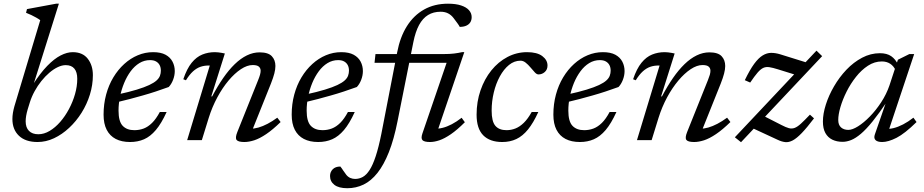

<svg xmlns="http://www.w3.org/2000/svg" viewBox="-20 -740 4878 1014"><path d="M126.5 -163.5Q121 -145 118.2 -128.8Q115.5 -112.5 115.5 -99.5Q115.5 -66.5 133 -48.8Q150.5 -31 182.5 -31Q212.5 -31 242 -48.5Q271.5 -66 297.8 -96Q324 -126 344.2 -164Q364.5 -202 376.2 -243Q388 -284 388 -324Q388 -359 372.8 -377.5Q357.5 -396 327 -396Q307.5 -396 285.2 -385.5Q263 -375 240.8 -356Q218.5 -337 198.5 -312Q178.5 -287 162.8 -258.2Q147 -229.5 137.5 -199ZM192.5 -633.5Q183 -640.5 171 -647.2Q159 -654 145.5 -660.5Q132 -667 117.5 -672.5L122.5 -692L276.5 -720.5H291L152.5 -280L153 -292Q192.5 -354 229.5 -392Q266.5 -430 300.2 -447.2Q334 -464.5 364 -464.5Q416.5 -464.5 443.5 -429.8Q470.5 -395 470.5 -343Q470.5 -291.5 454.8 -240.5Q439 -189.5 410.8 -144.5Q382.5 -99.5 345.2 -64.8Q308 -30 265.5 -10Q223 10 178.5 10Q114.5 10 80 -23Q45.5 -56 45.5 -111.5Q45.5 -127 48.2 -143.8Q51 -160.5 56 -178.5Z M772.5 -422.5Q742 -422.5 716.2 -406.8Q690.5 -391 670.2 -363.8Q650 -336.5 635.8 -302Q621.5 -267.5 613.8 -229.8Q606 -192 606 -156Q606 -98.5 628 -75.5Q650 -52.5 689.5 -52.5Q715.5 -52.5 738.8 -61.2Q762 -70 783.2 -91Q804.5 -112 824 -148.5H860Q832.5 -88 803.2 -53.5Q774 -19 740.8 -4.5Q707.5 10 667 10Q622.5 10 591.2 -6.2Q560 -22.5 543.5 -54.5Q527 -86.5 527 -134.5Q527 -190.5 540.5 -240.5Q554 -290.5 578.5 -331.2Q603 -372 636 -402Q669 -432 707.8 -448.2Q746.5 -464.5 788.5 -464.5Q829.5 -464.5 854.5 -450.8Q879.5 -437 891.2 -414.2Q903 -391.5 903 -364.5Q903 -341.5 894 -318.2Q885 -295 871 -280.5Q837 -268 802.8 -256.8Q768.5 -245.5 734 -235.8Q699.5 -226 665.5 -217Q631.5 -208 599 -200.5L601 -241Q661 -254 702 -266.5Q743 -279 768.2 -291Q793.5 -303 806.8 -315Q820 -327 824.8 -340Q829.5 -353 829.5 -367Q829.5 -384 823 -396.2Q816.5 -408.5 804 -415.5Q791.5 -422.5 772.5 -422.5Z M962 -316 948 -321.5Q967 -377.5 992.2 -408.5Q1017.5 -439.5 1048.5 -452Q1079.5 -464.5 1114.5 -464.5Q1123.5 -464.5 1132.2 -463.5Q1141 -462.5 1149.8 -461Q1158.5 -459.5 1167.5 -457.5L1096 -231H1100.5Q1129 -285 1158.8 -328Q1188.5 -371 1219.8 -401.2Q1251 -431.5 1284 -447.5Q1317 -463.5 1351 -463.5Q1396.5 -463.5 1415.5 -443.2Q1434.5 -423 1434.5 -391.5Q1434.5 -374 1428.8 -351.8Q1423 -329.5 1411 -299L1306.5 -38L1303.5 -60.5Q1322.5 -60 1345.2 -66.5Q1368 -73 1393.2 -86.2Q1418.5 -99.5 1444.5 -118.5L1462 -95.5Q1420.5 -55 1386 -31.8Q1351.5 -8.5 1323 0.8Q1294.5 10 1270.5 10Q1238 10 1229.5 -1Q1221 -12 1233.5 -43L1343.5 -317.5Q1350 -333.5 1353.2 -345.2Q1356.5 -357 1356.5 -366.5Q1356.5 -380 1347 -388.2Q1337.5 -396.5 1314.5 -396.5Q1285.5 -396.5 1252.5 -374.8Q1219.5 -353 1187.2 -314.8Q1155 -276.5 1127.8 -226Q1100.5 -175.5 1082.5 -118L1046 0H968.5L1088 -394Q1086.5 -394 1084.8 -394Q1083 -394 1081.5 -394Q1058.5 -394 1038.2 -387Q1018 -380 999.2 -363Q980.5 -346 962 -316Z M1766 -422.5Q1735.5 -422.5 1709.8 -406.8Q1684 -391 1663.8 -363.8Q1643.5 -336.5 1629.2 -302Q1615 -267.5 1607.2 -229.8Q1599.5 -192 1599.5 -156Q1599.5 -98.5 1621.5 -75.5Q1643.5 -52.5 1683 -52.5Q1709 -52.5 1732.2 -61.2Q1755.5 -70 1776.8 -91Q1798 -112 1817.5 -148.5H1853.5Q1826 -88 1796.8 -53.5Q1767.5 -19 1734.2 -4.5Q1701 10 1660.5 10Q1616 10 1584.8 -6.2Q1553.5 -22.5 1537 -54.5Q1520.5 -86.5 1520.5 -134.5Q1520.5 -190.5 1534 -240.5Q1547.5 -290.5 1572 -331.2Q1596.5 -372 1629.5 -402Q1662.5 -432 1701.2 -448.2Q1740 -464.5 1782 -464.5Q1823 -464.5 1848 -450.8Q1873 -437 1884.8 -414.2Q1896.5 -391.5 1896.5 -364.5Q1896.5 -341.5 1887.5 -318.2Q1878.5 -295 1864.5 -280.5Q1830.5 -268 1796.2 -256.8Q1762 -245.5 1727.5 -235.8Q1693 -226 1659 -217Q1625 -208 1592.5 -200.5L1594.5 -241Q1654.5 -254 1695.5 -266.5Q1736.5 -279 1761.8 -291Q1787 -303 1800.2 -315Q1813.5 -327 1818.2 -340Q1823 -353 1823 -367Q1823 -384 1816.5 -396.2Q1810 -408.5 1797.5 -415.5Q1785 -422.5 1766 -422.5Z M1958 -408.5 1963 -454.5H2324Q2354.5 -454.5 2377.2 -457.2Q2400 -460 2420 -464.5H2432L2287 -38L2275 -61Q2294 -59 2317.2 -64.8Q2340.5 -70.5 2366.2 -84Q2392 -97.5 2418 -118L2435 -94.5Q2394.5 -54 2361.2 -31.2Q2328 -8.5 2301 0.8Q2274 10 2251 10Q2220.5 10 2211.2 0.2Q2202 -9.5 2211 -35.5L2343.5 -422.5L2383 -408.5ZM2079.5 -100Q2060.5 -4 2033.8 63.5Q2007 131 1973.5 173.2Q1940 215.5 1900 234.8Q1860 254 1814.5 254Q1769 254 1746 236.2Q1723 218.5 1723 189.5Q1723 168.5 1737.2 154Q1751.5 139.5 1777.5 139.5Q1785 148.5 1792.2 160Q1799.5 171.5 1809 183.5Q1818.5 195 1830.5 200Q1842.5 205 1855.5 205Q1877 205 1896 194.5Q1915 184 1932 157.8Q1949 131.5 1964.2 85.2Q1979.5 39 1994 -33L2077.5 -463.5Q2093 -544.5 2129 -601.8Q2165 -659 2219.8 -689.8Q2274.5 -720.5 2346 -720.5Q2387.5 -720.5 2415.2 -711.2Q2443 -702 2457 -686Q2471 -670 2471 -649.5Q2471 -634 2464 -622.5Q2457 -611 2442.8 -604.5Q2428.5 -598 2408 -598Q2403.5 -607 2395.8 -617.2Q2388 -627.5 2375.5 -644.5Q2363 -661 2346.2 -669.5Q2329.5 -678 2307 -678Q2269 -678 2240.8 -660.8Q2212.5 -643.5 2193.2 -608Q2174 -572.5 2163 -517.5Z M2729 -419.5Q2696 -419.5 2668.2 -397Q2640.5 -374.5 2619.8 -336.5Q2599 -298.5 2587.8 -251.5Q2576.5 -204.5 2576.5 -156Q2576.5 -98.5 2596.2 -75.5Q2616 -52.5 2655 -52.5Q2679.5 -52.5 2702.2 -61.5Q2725 -70.5 2746.5 -91.5Q2768 -112.5 2788 -148.5H2823Q2797 -91.5 2768.8 -56.5Q2740.5 -21.5 2707.2 -5.8Q2674 10 2632.5 10Q2567 10 2532 -25.5Q2497 -61 2497 -134.5Q2497 -203 2517.8 -263Q2538.5 -323 2575 -368.2Q2611.5 -413.5 2660 -439Q2708.5 -464.5 2763.5 -464.5Q2816.5 -464.5 2844 -443.8Q2871.5 -423 2871.5 -394Q2871.5 -372.5 2857.2 -359.8Q2843 -347 2824 -347Q2815.5 -346.5 2805.2 -357Q2795 -367.5 2782 -383.5Q2769 -399 2756 -409.2Q2743 -419.5 2729 -419.5Z M3148 -422.5Q3117.5 -422.5 3091.8 -406.8Q3066 -391 3045.8 -363.8Q3025.5 -336.5 3011.2 -302Q2997 -267.5 2989.2 -229.8Q2981.5 -192 2981.5 -156Q2981.5 -98.5 3003.5 -75.5Q3025.5 -52.5 3065 -52.5Q3091 -52.5 3114.2 -61.2Q3137.5 -70 3158.8 -91Q3180 -112 3199.5 -148.5H3235.5Q3208 -88 3178.8 -53.5Q3149.5 -19 3116.2 -4.5Q3083 10 3042.5 10Q2998 10 2966.8 -6.2Q2935.5 -22.5 2919 -54.5Q2902.5 -86.5 2902.5 -134.5Q2902.5 -190.5 2916 -240.5Q2929.5 -290.5 2954 -331.2Q2978.5 -372 3011.5 -402Q3044.5 -432 3083.2 -448.2Q3122 -464.5 3164 -464.5Q3205 -464.5 3230 -450.8Q3255 -437 3266.8 -414.2Q3278.5 -391.5 3278.5 -364.5Q3278.5 -341.5 3269.5 -318.2Q3260.5 -295 3246.5 -280.5Q3212.5 -268 3178.2 -256.8Q3144 -245.5 3109.5 -235.8Q3075 -226 3041 -217Q3007 -208 2974.5 -200.5L2976.5 -241Q3036.5 -254 3077.5 -266.5Q3118.5 -279 3143.8 -291Q3169 -303 3182.2 -315Q3195.5 -327 3200.2 -340Q3205 -353 3205 -367Q3205 -384 3198.5 -396.2Q3192 -408.5 3179.5 -415.5Q3167 -422.5 3148 -422.5Z M3337.5 -316 3323.5 -321.5Q3342.5 -377.5 3367.8 -408.5Q3393 -439.5 3424 -452Q3455 -464.5 3490 -464.5Q3499 -464.5 3507.8 -463.5Q3516.5 -462.5 3525.2 -461Q3534 -459.5 3543 -457.5L3471.5 -231H3476Q3504.5 -285 3534.2 -328Q3564 -371 3595.2 -401.2Q3626.5 -431.5 3659.5 -447.5Q3692.5 -463.5 3726.5 -463.5Q3772 -463.5 3791 -443.2Q3810 -423 3810 -391.5Q3810 -374 3804.2 -351.8Q3798.5 -329.5 3786.5 -299L3682 -38L3679 -60.5Q3698 -60 3720.8 -66.5Q3743.5 -73 3768.8 -86.2Q3794 -99.5 3820 -118.5L3837.5 -95.5Q3796 -55 3761.5 -31.8Q3727 -8.5 3698.5 0.8Q3670 10 3646 10Q3613.5 10 3605 -1Q3596.5 -12 3609 -43L3719 -317.5Q3725.5 -333.5 3728.8 -345.2Q3732 -357 3732 -366.5Q3732 -380 3722.5 -388.2Q3713 -396.5 3690 -396.5Q3661 -396.5 3628 -374.8Q3595 -353 3562.8 -314.8Q3530.5 -276.5 3503.2 -226Q3476 -175.5 3458 -118L3421.5 0H3344L3463.5 -394Q3462 -394 3460.2 -394Q3458.5 -394 3457 -394Q3434 -394 3413.8 -387Q3393.5 -380 3374.8 -363Q3356 -346 3337.5 -316Z M3861 -15 4292 -472.5 4322 -443.5 3893.5 11ZM3942 -304 3913.5 -316.5Q3940 -371.5 3963 -402.8Q3986 -434 4007.8 -447.2Q4029.5 -460.5 4052.2 -460.8Q4075 -461 4101 -453L4260 -403.5L4207 -337L4088 -374Q4061 -382.5 4043.2 -385.2Q4025.5 -388 4011.2 -381.5Q3997 -375 3981 -356.5Q3965 -338 3942 -304ZM4087.5 -1.5 3950.5 -65 4010.5 -129 4107.5 -79.5Q4130.5 -67.5 4146.2 -63.2Q4162 -59 4176.8 -64.5Q4191.5 -70 4210 -87Q4228.5 -104 4257.5 -134.5L4279 -115Q4241.5 -65.5 4214.5 -37.5Q4187.5 -9.5 4166.8 1.5Q4146 12.5 4127.2 10.5Q4108.5 8.5 4087.5 -1.5Z M4600.5 -30.5 4661 -205H4665.5Q4622.5 -141 4588.5 -99Q4554.5 -57 4526.8 -33.5Q4499 -10 4475.5 -0.5Q4452 9 4430 9Q4399 9 4375.5 -2.5Q4352 -14 4339 -37.5Q4326 -61 4326 -98Q4326 -139 4341.5 -187.8Q4357 -236.5 4384.8 -284.2Q4412.5 -332 4450.2 -371.8Q4488 -411.5 4533 -435.2Q4578 -459 4627 -459Q4664 -459 4686.8 -443.2Q4709.5 -427.5 4724 -397L4710 -368.5Q4700 -391 4681.5 -403.2Q4663 -415.5 4637 -415.5Q4598.5 -415.5 4564 -393Q4529.5 -370.5 4500.8 -334.2Q4472 -298 4451 -256Q4430 -214 4418.5 -174.5Q4407 -135 4407 -106.5Q4407 -80 4421.8 -67Q4436.5 -54 4460.5 -54Q4481.5 -54 4511.8 -73Q4542 -92 4574 -124.8Q4606 -157.5 4633.8 -200Q4661.5 -242.5 4677.5 -289L4722 -424.5L4782.5 -454.5H4808L4668.5 -36.5L4655.5 -60Q4674 -57.5 4698.2 -63.2Q4722.5 -69 4749.5 -83Q4776.5 -97 4804 -118.5L4820.5 -95.5Q4758.5 -34.5 4714.8 -12.2Q4671 10 4639 10Q4613.5 10 4603.5 -0.5Q4593.5 -11 4600.5 -30.5Z"/></svg>

Font: Newsreader 14pt
Style: Italic
Weight: 400
Italic angle: -17°
Designer: Hugues Gentile
Foundry: Production Type
Version: Version 1.003